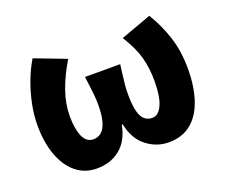

<svg xmlns="http://www.w3.org/2000/svg" viewBox="-92 -646 930 795"><g transform="rotate(-20 373.0 -248.0)"><path d="M211.5 12Q159.4 12 120.8 -19.2Q82.3 -50.4 61.3 -107.3Q40.2 -164.2 40.2 -241.3Q40.2 -283.9 49.8 -331.7Q59.5 -379.6 76.8 -425.6Q94.2 -471.6 116.4 -508.1L254.2 -455.5Q218.2 -395.9 198.6 -340Q179 -284.1 179 -229.1Q179 -173.7 193.7 -140.2Q208.4 -106.6 239.9 -106.6Q260.8 -106.6 275.7 -120.3Q290.7 -134 298.4 -162.5Q306.1 -191 306.1 -233.1Q306.1 -255.5 304.4 -273.8Q302.6 -292.1 300.1 -312.5Q297.5 -333 293.9 -361.2H448.9Q445.4 -333 442.8 -312.5Q440.1 -292.1 438.4 -273.8Q436.6 -255.5 436.6 -233.1Q436.6 -186.1 443.6 -158.4Q450.6 -130.7 464.4 -118.7Q478.2 -106.6 498.3 -106.6Q526.2 -106.6 542.5 -143Q558.8 -179.3 558.8 -246.6Q558.8 -304.4 545.7 -352.4Q532.6 -400.3 495.9 -459.2L630.7 -508.1Q664.8 -452.9 685.5 -389.1Q706.2 -325.3 706.2 -248.3Q706.2 -170 686.6 -111.4Q667.1 -52.8 627.7 -20.4Q588.4 12 528.3 12Q475 12 431 -22.2Q387 -56.5 373.6 -123.6H369.6Q356.7 -56.5 314.9 -22.2Q273 12 211.5 12Z"/></g></svg>

Font: Source Sans 3
Style: Regular
Weight: 200
Designer: Paul D. Hunt
Foundry: Adobe
Version: Version 3.046;hotconv 1.0.118;makeotfexe 2.5.65603